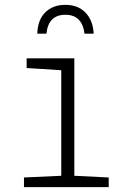

<svg xmlns="http://www.w3.org/2000/svg" viewBox="-20 -773 540 793"><path d="M79 0V-40L233 -47V-483L90 -492V-532H287V-47L429 -40V0ZM250 -753Q302 -753 333 -721Q364 -689 367 -634H329Q325 -671 305.5 -691.5Q286 -712 250 -712Q214 -712 194.5 -691.5Q175 -671 172 -634H134Q136 -692 167.5 -722.5Q199 -753 250 -753Z"/></svg>

Font: Noto Sans Mono ExtraCondensed Light
Style: Regular
Weight: 300
Width: 2
Designer: Monotype Design Team
Foundry: Monotype Imaging Inc.
Version: Version 2.014; ttfautohint (v1.8.4.7-5d5b)